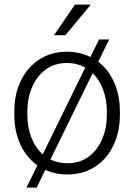

<svg xmlns="http://www.w3.org/2000/svg" viewBox="-20 -769 597 857"><path d="M43.9 -256.3V-272Q43.9 -349.1 73.2 -409.2Q102.5 -469.2 155.5 -503.7Q208.5 -538.1 279.3 -538.1Q336.4 -538.1 383.8 -514.6L421.9 -592.8H467.3L418.5 -493.2Q464.4 -458.5 489.7 -400.9Q515.1 -343.3 515.1 -272V-256.3Q515.1 -179.7 486.1 -119.4Q457 -59.1 404.3 -24.7Q351.6 9.8 280.3 9.8Q227.1 9.8 182.1 -10.7L143.6 68.4H98.1L147 -30.8Q98.1 -65.4 71 -124Q43.9 -182.6 43.9 -256.3ZM102.1 -272V-256.3Q102.1 -203.1 119.6 -156.5Q137.2 -109.9 170.9 -80.1L360.4 -467.3Q324.2 -487.8 279.3 -487.8Q222.2 -487.8 182.6 -457.5Q143.1 -427.2 122.6 -378.2Q102.1 -329.1 102.1 -272ZM457 -272Q457 -322.3 440.9 -367.2Q424.8 -412.1 393.6 -442.4L205.1 -57.1Q239.3 -40.5 280.3 -40.5Q337.4 -40.5 376.7 -70.3Q416 -100.1 436.5 -149.4Q457 -198.7 457 -256.3ZM221.2 -611.8 314.5 -748.5H385.3L272 -611.8Z"/></svg>

Font: Vazirmatn RD ExtraLight
Style: Regular
Weight: 200
Designer: Saber Rastikerdar
Foundry: Saber Rastikerdar
Version: Version 32.102